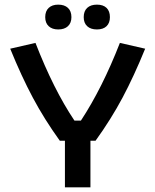

<svg xmlns="http://www.w3.org/2000/svg" viewBox="-20 -808 670 828"><path d="M175 -734Q175 -760 190 -774Q205 -788 231 -788Q258 -788 273 -774Q288 -760 288 -734Q288 -709 273 -695Q258 -681 231 -681Q205 -681 190 -695Q175 -709 175 -734ZM341 -734Q341 -760 356 -774Q371 -788 398 -788Q425 -788 439.5 -774Q454 -760 454 -734Q454 -709 439.5 -695Q425 -681 398 -681Q371 -681 356 -695Q341 -709 341 -734ZM260 -201H238Q171 -294 121.5 -387Q72 -480 24 -598L133 -623Q211 -422 301 -288H329Q421 -428 497 -623L606 -598Q558 -480 508.5 -387Q459 -294 392 -201H370V0H260Z"/></svg>

Font: Athiti SemiBold
Style: Regular
Weight: 600
Designer: CadsonDemak Team
Foundry: CadsonDemak
Version: Version 1.032